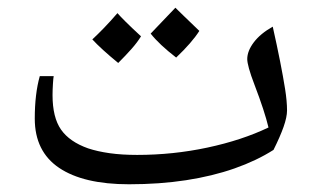

<svg xmlns="http://www.w3.org/2000/svg" viewBox="-20 -477 812 497"><path d="M314 0Q196 0 133 -42.5Q70 -85 70 -170Q70 -234 83 -280H119Q118 -276 117 -259.5Q116 -243 116 -231Q116 -173 138 -141.5Q160 -110 208 -93Q232 -85 263.5 -80.5Q295 -76 335 -76Q428 -76 517 -95Q606 -114 675 -147Q670 -168 661 -195.5Q652 -223 639 -257Q629 -283 624.5 -299.5Q620 -316 620 -324Q620 -345 637 -367.5Q654 -390 686 -408Q697 -359 705 -318.5Q713 -278 718 -246.5Q723 -215 723 -191Q723 -174 714 -148.5Q705 -123 688 -89Q644 -61 587 -41Q530 -21 461.5 -10.5Q393 0 314 0ZM436 -328Q414 -345 397.5 -360.5Q381 -376 370 -390Q375 -395 391 -412Q407 -429 434 -457Q440 -451 455.5 -436Q471 -421 496 -397Q477 -367 436 -328ZM286 -314Q264 -332 247 -347.5Q230 -363 219 -375Q233 -388 249 -404.5Q265 -421 284 -443Q290 -436 305 -421Q320 -406 345 -383Q336 -368 321 -351Q306 -334 286 -314Z"/></svg>

Font: Noto Naskh Arabic
Style: Regular
Weight: 400
Designer: Monotype Design Team, David Williams, Mohamad Dakak and Nizar Qandah
Foundry: Monotype Imaging Inc.
Version: Version 2.013